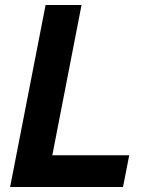

<svg xmlns="http://www.w3.org/2000/svg" viewBox="-20 -749 642 769"><path d="M20.5 0H472.7L497.6 -127H189.5L306.6 -729H162.6Z"/></svg>

Font: Hack
Style: Bold Oblique
Weight: 700
Italic angle: -12°
Monospace: yes
Designer: Christopher Simpkins
Foundry: Christopher Simpkins
Version: Version 2.010